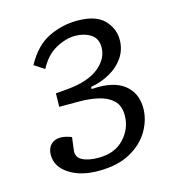

<svg xmlns="http://www.w3.org/2000/svg" viewBox="-86 -592 616 679"><g transform="rotate(-15 222.0 -252.5)"><path d="M193 14Q128 14 86 -13.5Q44 -41 44 -84Q44 -108 57.5 -121.5Q71 -135 92 -135Q103 -135 113 -132.5Q123 -130 133 -126L127 -79Q124 -55 145 -43Q166 -31 206 -31Q265 -31 299 -67.5Q333 -104 333 -152Q333 -188 313 -207Q293 -226 260.5 -233.5Q228 -241 190 -241H117L118 -290L163 -294Q238 -301 277 -332.5Q316 -364 316 -406Q316 -439 292 -454Q268 -469 236 -469Q202 -469 165 -449Q128 -429 104 -383L67 -407Q101 -470 151 -494.5Q201 -519 257 -519Q324 -519 354.5 -488Q385 -457 385 -415Q385 -379 365.5 -350.5Q346 -322 313.5 -304Q281 -286 244 -280V-272Q323 -278 363 -247Q403 -216 403 -160Q403 -118 380 -78Q357 -38 310.5 -12Q264 14 193 14Z"/></g></svg>

Font: Literata 12pt Light
Style: Italic
Weight: 300
Italic angle: -2°
Designer: Latin by Veronika Burian and Jose Scaglione. Greek by Irene Vlachou. Cyrillic by Vera Evstafieva
Foundry: TypeTogether
Version: Version 3.002